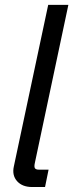

<svg xmlns="http://www.w3.org/2000/svg" viewBox="-20 -752 295 772"><path d="M109.4 0Q69.8 0 48.8 -23.4Q27.8 -46.9 35.6 -82.5L173.8 -732.4H254.9L120.1 -96.7Q116.7 -81.5 120.4 -75.7Q124 -69.8 137.2 -69.8H175.3L161.1 0Z"/></svg>

Font: Schibsted Grotesk
Style: Italic
Weight: 400
Italic angle: -12°
Designer: Bakken & Baeck AS, Henrik Kongsvoll
Foundry: Schibsted ASA
Version: Version 1.100; ttfautohint (v1.8.4.7-5d5b);gftools[0.9.25]